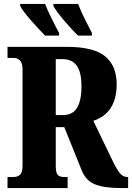

<svg xmlns="http://www.w3.org/2000/svg" viewBox="-20 -951 668 971"><path d="M18 -56H50Q69 -56 81.5 -67.5Q94 -79 94 -114V-599Q94 -633 80.5 -645.5Q67 -658 50 -658H18V-714H319Q454 -714 512 -666Q570 -618 570 -525Q570 -379 452 -340L548 -141Q570 -95 586 -75.5Q602 -56 622 -56H628V0H589Q508 0 461 -18.5Q414 -37 393 -90L305 -308H262V-114Q262 -78 271.5 -67Q281 -56 302 -56H322V0H18ZM299 -369Q347 -369 369.5 -405.5Q392 -442 392 -515Q392 -586 368 -619Q344 -652 297 -652H262V-369ZM82 -921V-931H208Q220 -900 240 -859.5Q260 -819 265 -810L279 -784V-771H208Q176 -803 135 -850Q94 -897 82 -921ZM250 -921V-931H375Q390 -891 415.5 -841.5Q441 -792 445 -784V-771H375Q344 -800 303.5 -848Q263 -896 250 -921Z"/></svg>

Font: Noto Serif CondBlack
Style: Regular
Weight: 900
Width: 3
Designer: Monotype Design Team
Foundry: Monotype Imaging Inc.
Version: Version 1.001